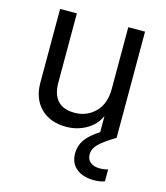

<svg xmlns="http://www.w3.org/2000/svg" viewBox="-115 -633 821 952"><g transform="rotate(15 295.5 -156.5)"><path d="M511 0Q450 37 426.5 61Q403 85 403 113Q403 139 420.5 153.5Q438 168 469 168Q492 168 511 162V223Q490 232 456 232Q399 232 365.5 204.5Q332 177 332 127Q332 88 354 56.5Q376 25 425 -6V-89Q403 -40 356 -14Q309 12 255 12Q171 12 123 -36.5Q75 -85 75 -167V-545H161V-191Q161 -66 277 -66Q339 -66 382 -108.5Q425 -151 425 -228V-545H511Z"/></g></svg>

Font: Application
Style: Regular
Weight: 400
Designer: Wei Huang
Foundry: Wei Huang
Version: Version 0.012